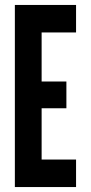

<svg xmlns="http://www.w3.org/2000/svg" viewBox="-20 -755 367 775"><path d="M40 0V-735H287V-624H148V-426H248V-318H148V-111H287V0Z"/></svg>

Font: League Gothic
Style: Regular
Weight: 400
Designer: The League of Moveable Type
Version: Version 2.001